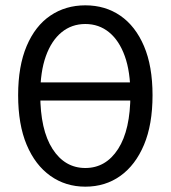

<svg xmlns="http://www.w3.org/2000/svg" viewBox="-20 -688 640 720"><path d="M300 12Q226 12 169 -28.5Q112 -69 80 -145Q48 -221 48 -331Q48 -440 80 -515.5Q112 -591 169 -629.5Q226 -668 300 -668Q375 -668 431.5 -629Q488 -590 520 -515Q552 -440 552 -331Q552 -221 520 -145Q488 -69 431.5 -28.5Q375 12 300 12ZM300 -58Q377 -58 423 -129.5Q469 -201 469 -334Q469 -419 448 -477.5Q427 -536 389 -567Q351 -598 300 -598Q249 -598 211 -567Q173 -536 152 -477.5Q131 -419 131 -334Q131 -201 177 -129.5Q223 -58 300 -58ZM105 -311V-379H500V-311Z"/></svg>

Font: Source Code Pro
Style: Regular
Weight: 400
Monospace: yes
Designer: Paul D. Hunt, Teo Tuominen
Foundry: Adobe Systems Incorporated
Version: Version 1.018;hotconv 1.0.116;makeotfexe 2.5.65601